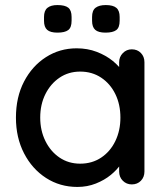

<svg xmlns="http://www.w3.org/2000/svg" viewBox="-20 -729 661 759"><path d="M501 -534Q523 -534 537 -519.5Q551 -505 551 -483V-51Q551 -29 537 -14.5Q523 0 501 0Q480 0 465.5 -14.5Q451 -29 451 -51V-123L472 -120Q472 -102 457.5 -80Q443 -58 418 -37.5Q393 -17 359 -3.5Q325 10 286 10Q217 10 162 -25.5Q107 -61 75 -123Q43 -185 43 -264Q43 -345 75 -406.5Q107 -468 161.5 -503Q216 -538 283 -538Q326 -538 362.5 -524Q399 -510 426 -488Q453 -466 467.5 -441.5Q482 -417 482 -395L451 -392V-483Q451 -504 465.5 -519Q480 -534 501 -534ZM297 -82Q344 -82 380 -106Q416 -130 436 -171.5Q456 -213 456 -264Q456 -316 436 -357Q416 -398 380 -422Q344 -446 297 -446Q251 -446 215.5 -422Q180 -398 159.5 -357Q139 -316 139 -264Q139 -213 159.5 -171.5Q180 -130 215.5 -106Q251 -82 297 -82ZM397 -600Q369 -600 356.5 -611Q344 -622 344 -647V-662Q344 -688 358 -698.5Q372 -709 398 -709Q427 -709 440 -698Q453 -687 453 -662V-647Q453 -620 439.5 -610Q426 -600 397 -600ZM207 -600Q179 -600 166.5 -611Q154 -622 154 -647V-662Q154 -687 167.5 -698Q181 -709 207 -709Q237 -709 250 -698.5Q263 -688 263 -662V-647Q263 -620 249.5 -610Q236 -600 207 -600Z"/></svg>

Font: Quicksand SemiBold
Style: Regular
Weight: 600
Designer: Andrew Paglinawan
Foundry: Andrew Paglinawan
Version: Version 3.006